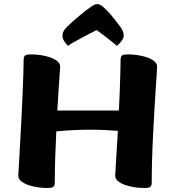

<svg xmlns="http://www.w3.org/2000/svg" viewBox="-20 -923 848 956"><path d="M213.2 13Q192.9 13 168.4 9.6Q143.9 6.2 121.9 -1.4Q100 -9.1 85.5 -20.5Q71.1 -31.9 71.1 -48Q71.1 -51.7 72.6 -76.3Q74.1 -100.9 76.3 -141.2Q78.6 -181.6 81.3 -231.2Q84.1 -280.9 86.9 -335.5Q89.8 -390.1 92 -443.4Q94.3 -496.7 95.9 -543.5Q97.5 -590.3 97.8 -624.6Q97.8 -639.9 104.2 -646Q110.6 -652 137.2 -652Q157.6 -652 182 -648.6Q206.5 -645.2 228.5 -637.7Q250.5 -630.2 264.9 -618.7Q279.4 -607.3 279.4 -591.3Q279.4 -587.3 277.4 -557.8Q275.4 -528.3 272.1 -480.4Q268.9 -432.5 265.4 -372.6H571.9Q574.4 -420.3 576.2 -466.5Q577.9 -512.6 579.1 -553.6Q580.4 -594.6 580.4 -624.6Q580.4 -639.9 586.8 -646Q593.2 -652 619.8 -652Q640.2 -652 664.7 -648.6Q689.2 -645.2 711.2 -637.7Q733.3 -630.2 747.8 -618.7Q762.2 -607.3 762.2 -591.3Q762.2 -587.5 760.5 -558.1Q758.7 -528.7 755.5 -481.8Q752.2 -434.9 748.9 -376.5Q745.5 -318.1 742.3 -254.7Q739 -191.2 737.3 -129.8Q735.5 -68.4 735.5 -14.6Q735.5 0.7 728.9 6.8Q722.2 13 695.8 13Q675.5 13 651 9.6Q626.5 6.2 604.6 -1.4Q582.6 -9.1 568.1 -20.5Q553.7 -31.9 553.7 -48Q553.7 -51.7 555.6 -82.9Q557.4 -114.1 560.5 -163.6Q563.7 -213.1 566.9 -271.5Q534.5 -274.2 499.4 -275.7Q464.3 -277.2 428.4 -277.2Q347.2 -277.2 260.4 -269Q256.9 -203.3 254.8 -137.3Q252.7 -71.4 252.7 -14.6Q252.7 0.7 246.1 6.8Q239.6 13 213.2 13ZM318.9 -694.6Q304.3 -709.4 297.7 -721.3Q291.1 -733.2 291.1 -742.4Q291.1 -750.2 293 -758.4Q294.8 -766.5 301.4 -775.1Q305.4 -781.1 316.5 -792Q327.6 -803 342.7 -816.4Q357.8 -829.9 374.4 -843.7Q391 -857.6 406.5 -869.8Q422 -882 433.8 -889.8Q444.6 -896.8 450.5 -899.7Q456.4 -902.6 464.6 -902.6Q472.7 -902.6 478.1 -899.7Q483.5 -896.8 492.5 -889.8Q512 -873.1 532.3 -849Q552.6 -824.9 568.8 -803.5Q585.1 -782.2 589.8 -771.7Q593 -765 594.5 -758.5Q596 -752 596 -745Q596 -735.7 587.6 -722.4Q579.3 -709.2 561.4 -694.6Q557.6 -698.8 545.6 -708.5Q533.6 -718.2 518.1 -730.4Q502.6 -742.6 487.2 -754.2Q471.9 -765.7 461.1 -773.4Q445.9 -766 424.3 -754.4Q402.7 -742.9 380.5 -731.2Q358.2 -719.5 341.3 -709.5Q324.5 -699.6 318.9 -694.6Z"/></svg>

Font: Briem Hand Thin
Style: Regular
Weight: 100
Designer: Gunnlaugur SE Briem, Eben Sorkin
Foundry: Sorkin Type Co.
Version: Version 1.003